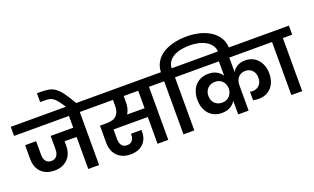

<svg xmlns="http://www.w3.org/2000/svg" viewBox="-122 -1579 3516 2149"><g transform="rotate(-20 1635.5 -504.5)"><path d="M-21 -740H873V-632H762V0H633V-382H490V-327Q490 -280 475.5 -240.5Q461 -201 433 -172.5Q405 -144 365.5 -128Q326 -112 276 -112Q223 -112 182.5 -128Q142 -144 115 -172.5Q88 -201 74 -240.5Q60 -280 60 -327V-492H191V-330Q191 -282 213 -253.5Q235 -225 276 -225Q318 -225 341 -253.5Q364 -282 364 -330V-492H633V-632H-21Z M639 -736Q606 -787 582.5 -817.5Q559 -848 537 -863.5Q515 -879 490.5 -883.5Q466 -888 432 -888H383V-993H429Q484 -993 524.5 -985.5Q565 -978 601 -951.5Q637 -925 674 -874Q711 -823 761 -736H639Z M1285 -556Q1285 -517 1276 -483.5Q1267 -450 1250 -424H1458V-632H1285ZM831 -740H1698V-632H1586V0H1458V-319H1050V-203Q1050 -159 1070 -130Q1090 -101 1134 -101Q1174 -101 1195.5 -127Q1217 -153 1217 -194V-207H1341Q1342 -201 1342 -195.5Q1342 -190 1342 -188Q1342 -98 1287.5 -44.5Q1233 9 1136 9Q1083 9 1043 -7.5Q1003 -24 976 -53.5Q949 -83 935.5 -122.5Q922 -162 922 -209V-411H1003Q1086 -411 1121.5 -451Q1157 -491 1157 -556V-632H831Z M1896 0H1767V-632H1656V-740H1767Q1770 -807 1801 -859Q1832 -911 1886 -946Q1940 -981 2013 -999.5Q2086 -1018 2172 -1018Q2260 -1018 2334 -998Q2408 -978 2462 -940.5Q2516 -903 2546.5 -849Q2577 -795 2577 -728V-711H2448V-726Q2448 -775 2423.5 -810.5Q2399 -846 2360 -868.5Q2321 -891 2271.5 -901.5Q2222 -912 2172 -912Q2122 -912 2073.5 -903.5Q2025 -895 1986 -874.5Q1947 -854 1922.5 -821Q1898 -788 1895 -740H2007V-632H1896Z M2419 -162Q2396 -124 2355 -100.5Q2314 -77 2254 -77Q2206 -77 2167.5 -94Q2129 -111 2102 -141.5Q2075 -172 2060 -215Q2045 -258 2045 -310Q2045 -362 2060 -405Q2075 -448 2103 -478.5Q2131 -509 2170.5 -525.5Q2210 -542 2259 -542Q2317 -542 2356.5 -519.5Q2396 -497 2419 -461V-632H1965V-740H2982V-632H2543V-459Q2564 -496 2602.5 -519Q2641 -542 2698 -542Q2745 -542 2783 -524.5Q2821 -507 2847.5 -476Q2874 -445 2888.5 -403.5Q2903 -362 2903 -313Q2903 -259 2887.5 -216.5Q2872 -174 2844 -144.5Q2816 -115 2778.5 -100Q2741 -85 2696 -85Q2661 -85 2630 -92V-194Q2637 -192 2645 -191Q2653 -190 2661 -190Q2709 -190 2740.5 -221.5Q2772 -253 2772 -310Q2772 -364 2740.5 -397.5Q2709 -431 2658 -431Q2628 -431 2606.5 -420Q2585 -409 2570.5 -391Q2556 -373 2549.5 -349.5Q2543 -326 2543 -301V0H2419ZM2297 -185Q2328 -185 2351 -196Q2374 -207 2389 -225Q2404 -243 2411.5 -265Q2419 -287 2419 -309Q2419 -332 2411.5 -354Q2404 -376 2389 -393.5Q2374 -411 2351.5 -421.5Q2329 -432 2298 -432Q2272 -432 2250 -423.5Q2228 -415 2211.5 -399Q2195 -383 2185.5 -360Q2176 -337 2176 -309Q2176 -252 2210 -218.5Q2244 -185 2297 -185Z M3052 -632H2941V-740H3292V-632H3181V0H3052Z"/></g></svg>

Font: SVN-Poppins SemiBold
Style: Regular
Weight: 600
Designer: Ninad Kale (Devanagari), Jonny Pinhorn (Latin)
Foundry: Indian Type Foundry
Version: Version 3.002 2017